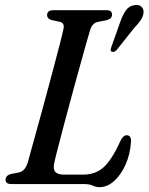

<svg xmlns="http://www.w3.org/2000/svg" viewBox="-20 -741 598 773"><path d="M317.5 0H26Q1 0 2.5 -18.5Q3 -34.5 24 -40.5L55.5 -46.5Q81.5 -52 92 -87.5Q98.5 -111 110.2 -153.8Q122 -196.5 136.8 -249.8Q151.5 -303 166.8 -359.8Q182 -416.5 196 -469Q210 -521.5 220.5 -562.2Q231 -603 235.5 -624.5Q241 -648 221.5 -653L187 -660.5Q169.5 -666.5 169.5 -679.5Q169.5 -700 195.5 -700H409Q431 -700 431 -682Q431 -666 410.5 -660L373 -652.5Q351 -648 342 -617.5Q334.5 -592 322.2 -548.5Q310 -505 295.2 -451.5Q280.5 -398 265.2 -342Q250 -286 236.5 -234.8Q223 -183.5 212.8 -144Q202.5 -104.5 198.5 -85Q193 -59.5 202.8 -48.8Q212.5 -38 237 -38H315Q364 -38 397 -67.5Q430 -97 463.5 -171Q475 -196.5 490 -196.5Q508.5 -196.5 507.5 -171Q504 -119 485.2 -77.5Q466.5 -36 439 -11.8Q411.5 12.5 381.5 12.5Q366 12.5 353.2 6.2Q340.5 0 317.5 0ZM463.5 -651Q473.5 -680 486 -698.2Q498.5 -716.5 520 -720Q538.5 -723.5 548.8 -714.5Q559 -705.5 558 -691.5Q557 -675.5 547 -660.5Q537 -645.5 520 -628L449.5 -539.5Q438.5 -529 430 -533Q425 -535 425.5 -540Q426 -545 428 -551Z"/></svg>

Font: Fraunces 72pt Soft
Style: Italic
Weight: 400
Italic angle: -16°
Version: Version 1.000;[b76b70a41]